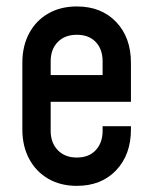

<svg xmlns="http://www.w3.org/2000/svg" viewBox="-20 -578 484 610"><path d="M224 12.5Q172.5 12.5 133.5 -10Q94.5 -32.5 72.8 -73Q51 -113.5 51 -167V-378.5Q51 -432 72.8 -472.5Q94.5 -513 133.5 -535.2Q172.5 -557.5 224 -557.5Q302 -557.5 349 -508.2Q396 -459 396 -378.5V-254.5H126V-339.5H306V-383.5Q306 -421.5 284.2 -444.5Q262.5 -467.5 224 -467.5Q186 -467.5 163.5 -444.5Q141 -421.5 141 -383.5V-162Q141 -124.5 163.5 -101Q186 -77.5 224 -77.5Q262.5 -77.5 284.2 -101Q306 -124.5 306 -162V-177H396V-167Q396 -86.5 349 -37Q302 12.5 224 12.5Z"/></svg>

Font: Mohave Light Medium
Style: Regular
Weight: 500
Version: Version 2.003